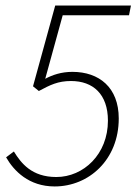

<svg xmlns="http://www.w3.org/2000/svg" viewBox="-20 -660 501 692"><path d="M177 12C300 12 408 -84 408 -233C408 -345 337 -401 241 -401C201 -401 169 -390 143 -376L206 -605H445L452 -640H179L99 -349L120 -332C161 -354 189 -368 236 -368C315 -368 369 -321 369 -225C369 -104 281 -22 183 -22C94 -22 56 -72 30 -114L2 -93C30 -44 84 12 177 12Z"/></svg>

Font: Source Sans Pro Light
Style: Italic
Weight: 300
Italic angle: -11°
Designer: Paul D. Hunt
Foundry: Adobe Systems Incorporated
Version: Version 3.006;hotconv 1.0.111;makeotfexe 2.5.65597